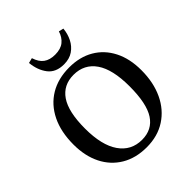

<svg xmlns="http://www.w3.org/2000/svg" viewBox="-255 -1100 1272 1272"><g transform="rotate(-45 381.5 -464.0)"><path d="M379 14Q277 14 202.5 -30.5Q128 -75 88 -155Q48 -235 48 -342Q48 -461 90 -546.5Q132 -632 208.5 -678Q285 -724 390 -724Q488 -724 561 -681.5Q634 -639 674.5 -560Q715 -481 715 -373Q715 -258 674 -171Q633 -84 557.5 -35Q482 14 379 14ZM392 -43Q487 -43 535.5 -117Q584 -191 584 -353Q584 -511 529.5 -590Q475 -669 375 -669Q279 -669 228 -594.5Q177 -520 177 -363Q177 -207 234 -125Q291 -43 392 -43ZM380 -762Q304 -762 266.5 -811Q229 -860 222 -933L258 -942Q273 -894 303.5 -871.5Q334 -849 384 -849Q436 -849 466.5 -873.5Q497 -898 510 -941L544 -933Q540 -888 520.5 -849Q501 -810 466 -786Q431 -762 380 -762Z"/></g></svg>

Font: Literata 36pt Medium
Style: Regular
Weight: 500
Designer: Latin by Veronika Burian and Jose Scaglione. Greek by Irene Vlachou. Cyrillic by Vera Evstafieva.
Foundry: TypeTogether
Version: Version 3.002